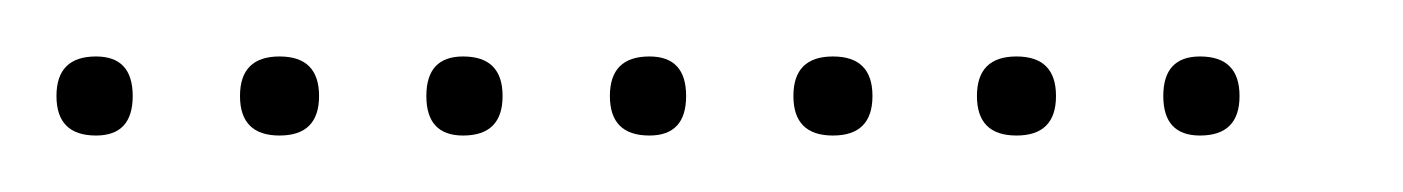

<svg xmlns="http://www.w3.org/2000/svg" viewBox="-20 -298 497 68"><path d="M14 -250Q0 -250 0 -264Q0 -278 14 -278Q27 -278 27 -264Q27 -250 14 -250ZM79 -250Q65 -250 65 -264Q65 -278 79 -278Q93 -278 93 -264Q93 -250 79 -250ZM144 -250Q131 -250 131 -264Q131 -278 144 -278Q158 -278 158 -264Q158 -250 144 -250ZM210 -250Q196 -250 196 -264Q196 -278 210 -278Q223 -278 223 -264Q223 -250 210 -250ZM275 -250Q261 -250 261 -264Q261 -278 275 -278Q289 -278 289 -264Q289 -250 275 -250ZM340 -250Q326 -250 326 -264Q326 -278 340 -278Q354 -278 354 -264Q354 -250 340 -250ZM405 -250Q392 -250 392 -264Q392 -278 405 -278Q419 -278 419 -264Q419 -250 405 -250Z"/></svg>

Font: FRB American Cursive Just Xheight
Style: Italic
Weight: 400
Italic angle: -25°
Version: Version 2.0;Modular Font Editor K font №1